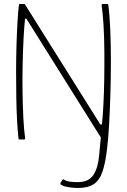

<svg xmlns="http://www.w3.org/2000/svg" viewBox="-20 -693 631 954"><path d="M518 -669Q525 -617 528 -544Q531 -471 531 -388.5Q531 -306 528.5 -224.5Q526 -143 522 -72.5Q518 -2 512 46Q504 116 489.5 159Q475 202 446.5 221.5Q418 241 367 241Q350 241 331 238.5Q312 236 298 232Q295 231 286 226.5Q277 222 281 215L289 202Q291 199 293 198Q295 197 297 199Q311 208 330 210Q349 212 365 212Q421 212 444 176.5Q467 141 472 84L481 -10L113 -597Q112 -601 108.5 -601Q105 -601 104 -596Q100 -558 97 -500Q94 -442 92.5 -373.5Q91 -305 92 -236Q93 -167 96 -107Q99 -47 105 -6Q105 0 101 0H76Q74 0 73 -1Q72 -2 72 -4Q68 -38 65 -91Q62 -144 61 -207.5Q60 -271 60 -338.5Q60 -406 62 -469.5Q64 -533 67 -585Q70 -637 74 -669Q74 -671 75.5 -672Q77 -673 78 -673H101Q103 -673 106 -668L477 -77Q479 -73 482.5 -73.5Q486 -74 487 -80Q491 -118 494 -176.5Q497 -235 498 -302.5Q499 -370 498.5 -438.5Q498 -507 494.5 -566.5Q491 -626 485 -667Q485 -673 489 -673H514Q516 -673 517 -672Q518 -671 518 -669Z"/></svg>

Font: Glory Thin Thin
Style: Regular
Weight: 250
Version: Version 1.011